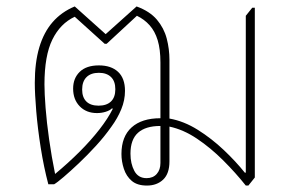

<svg xmlns="http://www.w3.org/2000/svg" viewBox="-20 -572 913 596"><path d="M436 4Q406 4 389 -10.5Q372 -25 364.5 -48Q357 -71 357 -94Q357 -148 388.5 -176.5Q420 -205 478 -205V-378Q478 -419 469.5 -447Q461 -475 444.5 -493.5Q428 -512 405 -523L311 -436H305L212 -520Q167 -499 142.5 -449Q118 -399 118 -310Q118 -282 121.5 -237Q125 -192 132.5 -139Q140 -86 151 -32Q192 -66 227 -101Q262 -136 288.5 -170Q315 -204 330 -234L328 -236Q321 -229 308 -225Q295 -221 281 -221Q248 -221 227.5 -242Q207 -263 207 -297Q207 -329 227.5 -349Q248 -369 287 -369Q325 -369 346.5 -349Q368 -329 368 -290Q368 -261 356.5 -233Q345 -205 326 -179Q305 -149 278 -119.5Q251 -90 224.5 -65Q198 -40 177.5 -22.5Q157 -5 148 0H130Q116 -53 106.5 -113Q97 -173 92.5 -227Q88 -281 88 -315Q88 -378 102 -425Q116 -472 143.5 -503.5Q171 -535 212 -552L308 -466L404 -552Q445 -537 467 -511Q489 -485 497.5 -452.5Q506 -420 506 -386V-204Q551 -196 594 -169Q637 -142 674.5 -106.5Q712 -71 740 -36H743V-523L763 -548H771V-21L751 4H743Q712 -35 673 -74Q634 -113 591.5 -141.5Q549 -170 506 -179V-71Q506 -33 486.5 -14.5Q467 4 436 4ZM435 -19Q455 -19 466.5 -32Q478 -45 478 -66V-181Q432 -181 408.5 -160Q385 -139 385 -95Q385 -64 397 -41.5Q409 -19 435 -19ZM286 -244Q311 -244 324.5 -257Q338 -270 338 -295Q338 -320 324.5 -333Q311 -346 287 -346Q262 -346 248.5 -332.5Q235 -319 235 -294Q235 -270 248 -257Q261 -244 286 -244Z"/></svg>

Font: Noto Serif Thai Thin
Style: Regular
Weight: 250
Version: Version 2.001